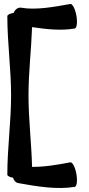

<svg xmlns="http://www.w3.org/2000/svg" viewBox="-20 -882 449 970"><path d="M72 43C167 60 267 77 358 62C368 60 372 31 366 -3C360 -37 346 -63 336 -62C273 -50 203 -38 142 -39C139 -159 124 -279 124 -400C124 -515 138 -630 142 -745C215 -734 289 -726 358 -738C368 -740 372 -769 366 -803C360 -837 346 -863 336 -862C253 -847 159 -830 88 -843C72 -846 56 -835 49 -817C30 -814 17 -807 17 -800C17 -666 36 -534 36 -400C36 -266 17 -134 17 0C17 7 29 13 46 16C50 30 60 41 72 43Z"/></svg>

Font: Nupuram
Style: Bold
Weight: 700
Designer: Santhosh Thottingal (santhosh.thottingal@gmail.com)
Foundry: SMC
Version: Version 1.000